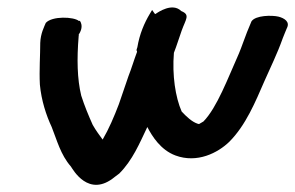

<svg xmlns="http://www.w3.org/2000/svg" viewBox="-20 -500 800 520"><path d="M89 -384C89 -350 86 -310 88 -271C92 -228 105 -188 120 -156C134 -121 144 -81 172 -49C177 -42 220 38 291 -21L303 -30C339 -66 358 -112 379 -156C392 -131 415 -94 455 -79C514 -57 570 -86 601 -116C646 -161 672 -225 696 -280C713 -319 730 -352 746 -397C750 -406 752 -413 757 -424C766 -441 750 -451 734 -455C717 -459 672 -459 661 -442L649 -413C641 -393 635 -374 627 -355C597 -288 568 -209 531 -171C526 -168 522 -166 519 -164C516 -165 515 -165 515 -165C500 -170 485 -184 472 -198C455 -237 446 -296 451 -357C459 -377 466 -401 472 -417C483 -448 496 -460 471 -470C447 -494 408 -467 401 -462L399 -463L392 -473L386 -463C371 -438 358 -408 352 -372L350 -366C349 -361 352 -363 351 -359C343 -338 336 -314 328 -294L302 -218C289 -184 275 -151 258 -122C250 -133 240 -146 231 -162C219 -189 209 -213 200 -241C189 -286 188 -341 193 -401V-402C193 -403 194 -405 193 -406C197 -412 207 -429 196 -444L194 -443C180 -455 121 -457 104 -438C100 -428 90 -410 89 -384Z"/></svg>

Font: Stray Cat
Style: ExBlkObl
Weight: 1000
Version: Version 1.0